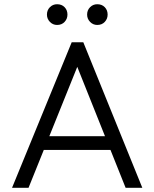

<svg xmlns="http://www.w3.org/2000/svg" viewBox="-20 -888 730 908"><path d="M37 0 319 -688H374L653 0H574L331 -608H360L115 0ZM166 -179V-244H526V-179ZM250 -770Q230 -770 216 -784.5Q202 -799 202 -819Q202 -840 216 -854Q230 -868 250 -868Q272 -868 285.5 -854Q299 -840 299 -819Q299 -799 285.5 -784.5Q272 -770 250 -770ZM440 -770Q420 -770 406 -784.5Q392 -799 392 -819Q392 -840 406 -854Q420 -868 440 -868Q462 -868 475.5 -854Q489 -840 489 -819Q489 -799 475.5 -784.5Q462 -770 440 -770Z"/></svg>

Font: Outfit Thin Light
Style: Regular
Weight: 300
Version: Version 1.100;gftools[0.9.27]